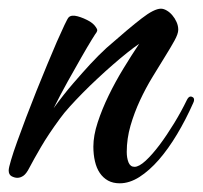

<svg xmlns="http://www.w3.org/2000/svg" viewBox="-87 -400 469 444"><path d="M359.9 -162.1Q342.8 -123.5 322.5 -89.6Q302.2 -55.7 280.3 -30.5Q258.3 -5.4 235.4 9.3Q212.4 23.9 189.9 23.9Q174.3 23.9 162.8 17.6Q151.4 11.2 143.8 0Q136.2 -11.2 132.6 -26.9Q128.9 -42.5 128.9 -61Q128.9 -86.4 138.9 -116.9Q148.9 -147.5 164.3 -179.2Q179.7 -210.9 198.5 -241.7Q217.3 -272.5 234.9 -298.8Q222.7 -290.5 206.8 -277.8Q190.9 -265.1 173.6 -250Q156.2 -234.9 138.2 -218Q120.1 -201.2 104 -184.8Q87.9 -168.5 74.2 -153.3Q60.5 -138.2 51.8 -126Q24.9 -89.4 7.8 -60.1Q-9.3 -30.8 -19 -12.2Q-25.9 1.5 -32.7 6.3Q-39.6 11.2 -46.9 11.2Q-53.2 11.2 -60.1 7.6Q-66.9 3.9 -66.9 -5.9Q-66.9 -11.7 -61.5 -29.8Q-56.2 -47.9 -47.1 -73Q-38.1 -98.1 -26.6 -128.4Q-15.1 -158.7 -2.7 -189.7Q9.8 -220.7 22 -250.2Q34.2 -279.8 44.4 -303.2Q54.7 -326.7 62 -342Q69.3 -357.4 71.8 -359.9Q78.1 -366.2 92.5 -362.3Q106.9 -358.4 121.1 -350.1Q127.9 -345.7 131.6 -341.3Q135.3 -336.9 137.2 -333Q138.2 -330.6 137.7 -328.6Q137.2 -326.7 136.2 -325.2Q134.8 -323.7 125 -307.9Q115.2 -292 101.1 -267.3Q86.9 -242.7 69.8 -211.9Q52.7 -181.2 37.1 -149.9Q60.5 -182.1 82.5 -207.5Q104.5 -232.9 121.6 -251.5Q141.1 -272.5 159.2 -289.1Q211.4 -335 240.5 -357.4Q269.5 -379.9 285.2 -379.9Q291.5 -379.9 298.6 -375.7Q305.7 -371.6 311.5 -364.7Q317.4 -357.9 321.3 -349.1Q325.2 -340.3 325.2 -331.1Q325.2 -321.8 316.4 -305.9Q307.6 -290 294.4 -268.8Q281.2 -247.6 265.6 -221.9Q250 -196.3 236.8 -168Q223.6 -139.6 214.8 -109.4Q206.1 -79.1 206.1 -48.8Q206.1 -34.7 210.2 -24.4Q214.4 -14.2 224.1 -14.2Q234.4 -14.2 249.8 -28.3Q265.1 -42.5 282 -64.9Q298.8 -87.4 315.7 -115Q332.5 -142.6 345.2 -168.9Q349.1 -176.8 354 -176.8Q356.4 -176.8 359.1 -175Q361.8 -173.3 361.8 -168.9Q361.8 -166 359.9 -162.1Z"/></svg>

Font: Mervale Script
Style: Regular
Weight: 400
Designer: Astigmatic (AOETI)
Foundry: Astigmatic (AOETI)
Version: Version 1.000